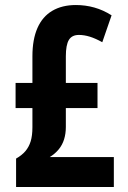

<svg xmlns="http://www.w3.org/2000/svg" viewBox="-20 -744 509 764"><path d="M282 -724Q320 -724 355.5 -714Q391 -704 424 -683L387 -576Q360 -591 337.5 -598Q315 -605 294 -605Q266 -605 254 -585Q242 -565 242 -520V-414H368V-314H242V-239Q242 -212 235 -189.5Q228 -167 213.5 -149.5Q199 -132 178 -119H433V0H44V-113Q67 -126 81 -142.5Q95 -159 102 -181.5Q109 -204 109 -238V-314H42V-414H109V-520Q109 -587 129 -632.5Q149 -678 188 -701Q227 -724 282 -724Z"/></svg>

Font: Noto Sans Khmer ExtraCondensed
Style: Bold
Weight: 700
Width: 2
Designer: Danh Hong and the Monotype Design Team
Foundry: Monotype Imaging Inc.
Version: Version 2.004